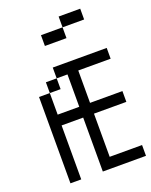

<svg xmlns="http://www.w3.org/2000/svg" viewBox="-160 -960 820 1045"><g transform="rotate(-20 250.0 -437.5)"><path d="M500 0V-62.5H312.5Q312.5 -62.5 312.5 -312.5H500V-375H312.5V-562.5H500V-625H187.5V-562.5H125V-500H62.5Q62.5 -500 62.5 0H125V-312.5H250V0ZM437.5 -812.5V-875H312.5V-812.5H187.5V-750H312.5V-812.5ZM125 -375Q125 -375 125 -500H187.5V-562.5H250V-375Z"/></g></svg>

Font: Unifont
Style: Regular
Weight: 500
Version: Version 15.1.04